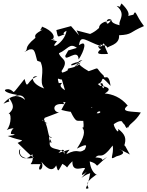

<svg xmlns="http://www.w3.org/2000/svg" viewBox="-36 -981 853 1111"><path d="M239 -265C186 -284 261 -335 213 -295C219 -299 283 -321 306 -331C273 -329 257 -388 334 -378C333 -412 278 -391 371 -387C338 -401 344 -387 319 -345C393 -325 421 -332 363 -357C396 -281 407 -283 415 -282C481 -283 506 -276 482 -279C520 -240 485 -283 530 -334C555 -347 551 -306 489 -338C539 -330 447 -377 523 -356C481 -386 459 -298 453 -298C432 -324 462 -226 438 -244C460 -225 452 -186 409 -121C473 -154 466 -140 455 -116C414 -86 424 -128 348 -89C360 -118 399 -125 302 -96C340 -137 335 -97 340 -86C324 -137 227 -97 257 -176C275 -109 223 -215 265 -184C238 -181 250 -224 221 -286C184 -272 249 -314 221 -311L207 -291ZM342 -659C339 -617 416 -707 419 -637C451 -685 473 -755 422 -720C394 -769 411 -714 422 -724C431 -782 459 -745 547 -714C541 -789 509 -695 603 -723C542 -756 579 -696 589 -669C524 -665 503 -669 586 -725C551 -698 543 -685 531 -715C576 -698 541 -762 588 -704C582 -715 658 -718 653 -777C733 -781 710 -794 797 -830C746 -897 751 -929 736 -896C668 -882 751 -881 667 -961C633 -906 712 -931 639 -947C708 -889 626 -852 667 -822C694 -838 610 -831 608 -867C571 -804 570 -896 613 -863C555 -863 553 -809 472 -779C549 -773 542 -797 577 -857C501 -833 555 -774 569 -811L499 -781L407 -805L422 -776L375 -830L290 -807C301 -754 295 -770 341 -783C341 -777 316 -787 349 -803C338 -730 240 -684 294 -742C212 -763 315 -754 265 -752C288 -765 271 -803 207 -827C206 -814 182 -797 214 -812C165 -784 165 -778 169 -762C91 -698 137 -698 104 -680C189 -716 140 -741 121 -691C166 -706 163 -687 179 -630C242 -600 244 -664 197 -626C228 -564 185 -511 220 -469C139 -497 142 -548 180 -538C119 -522 126 -451 106 -524C16 -413 62 -455 13 -465C-22 -466 -16 -444 63 -432C12 -399 90 -461 109 -403C80 -428 35 -443 -16 -381C49 -412 8 -369 16 -415C57 -358 33 -343 12 -320C29 -338 33 -262 3 -229C84 -260 25 -202 59 -231C50 -255 25 -226 27 -206C88 -201 0 -194 9 -194C94 -160 114 -178 66 -154C157 -65 172 -52 176 -73C108 -50 66 -78 82 -119C55 -102 98 -28 151 -89C168 -15 95 -34 199 -31C169 23 228 1 203 -46C225 -18 264 24 289 -24C302 21 300 9 325 -33C373 -7 331 1 383 -48C380 26 451 -21 456 -6C444 12 418 55 466 13C412 79 435 37 486 21C471 115 446 111 474 110C484 95 435 90 519 31C558 36 493 45 483 -47C557 -27 488 6 584 -73C523 -35 593 -67 516 -70C546 -101 546 -46 616 -139C626 -82 588 -47 637 -76C661 -82 703 -95 653 -119C691 -101 725 -82 716 -86C690 -132 684 -151 681 -133C698 -179 689 -203 648 -235C654 -194 618 -254 623 -263C692 -311 678 -243 701 -239C685 -308 634 -296 705 -242C719 -273 740 -268 779 -330C735 -337 652 -330 703 -370C663 -419 612 -437 570 -440C589 -451 627 -477 526 -487C602 -451 516 -505 556 -499C579 -450 554 -476 530 -495C575 -507 531 -562 604 -484C592 -569 568 -513 564 -543C508 -594 551 -593 477 -569C395 -616 413 -630 441 -633C365 -579 350 -612 421 -623C416 -612 355 -559 431 -621C409 -581 342 -592 358 -576C289 -528 269 -612 256 -539C320 -578 308 -561 340 -459C277 -497 357 -505 304 -500C289 -556 307 -498 359 -531C383 -528 333 -526 320 -570C368 -639 314 -637 305 -673C357 -695 366 -736 409 -704L359 -689Z"/></svg>

Font: Hussar Lance
Style: ExBd
Weight: 700
Foundry: Cannot Into Space Fonts, PlusOne Fonts
Version: Version 2.270